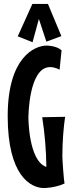

<svg xmlns="http://www.w3.org/2000/svg" viewBox="-20 -942 367 973"><path d="M194 -348C207 -264 214 -180 215 -96C124 -126 124 -346 124 -346C124 -346 124 -602 234 -602C248 -602 264 -598 282 -589L292 -687C266 -711 217 -711 217 -711C156 -711 19 -653 19 -353C19 -54 134 11 203 11C203 11 257 11 307 -12C304 -26 296 -126 296 -152C296 -228 303 -303 310 -350ZM291 -759 223 -922H144L70 -758L145 -728L177 -846L215 -731L291 -759Z"/></svg>

Font: Mouse Memoirs
Style: Regular
Weight: 400
Designer: Astigmatic (AOETI)
Foundry: Astigmatic (AOETI)
Version: Version 1.000